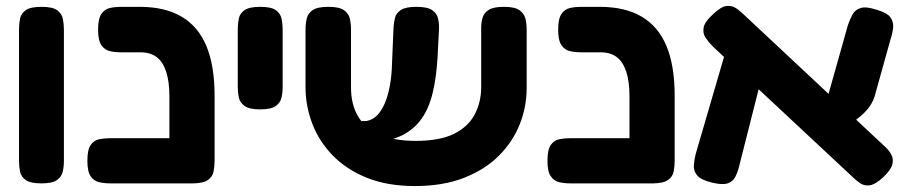

<svg xmlns="http://www.w3.org/2000/svg" viewBox="-20 -608 3062 646"><path d="M119 9Q83 9 67 -2Q51 -13 47.5 -30.5Q44 -48 44 -67V-509Q44 -528 47.5 -545.5Q51 -563 67 -574Q83 -585 120 -585Q157 -585 172.5 -573.5Q188 -562 191.5 -544.5Q195 -527 195 -508V-66Q195 -47 191 -30Q187 -13 171.5 -2Q156 9 119 9Z M626 9Q591 9 574.5 -1Q558 -11 554 -27.5Q550 -44 550 -61V-282Q550 -334 539 -367Q528 -400 507 -416Q486 -432 452 -432H387Q367 -432 349.5 -436Q332 -440 321 -456Q310 -472 310 -508Q310 -545 321 -561Q332 -577 349.5 -581Q367 -585 386 -585H450Q535 -585 591 -552Q647 -519 674.5 -453Q702 -387 702 -285V-68Q702 -48 698.5 -30.5Q695 -13 679 -2Q663 9 626 9ZM351 9Q331 9 313.5 5Q296 1 285 -15Q274 -31 274 -67Q274 -104 285 -120Q296 -136 313.5 -139.5Q331 -143 350 -143H635L634 9Z M855 -240Q819 -240 803 -251.5Q787 -263 783.5 -280Q780 -297 780 -316V-509Q780 -528 783.5 -545.5Q787 -563 803 -574Q819 -585 856 -585Q893 -585 908.5 -573.5Q924 -562 927.5 -544.5Q931 -527 931 -508V-315Q931 -296 927 -279Q923 -262 907.5 -251Q892 -240 855 -240Z M1376 18Q1283 18 1214 -10Q1145 -38 1099 -85.5Q1053 -133 1030.5 -192.5Q1008 -252 1008 -314V-508Q1008 -528 1012 -545.5Q1016 -563 1032 -574Q1048 -585 1085 -585Q1121 -585 1137 -574Q1153 -563 1157 -545.5Q1161 -528 1161 -507V-314Q1161 -256 1185 -216Q1209 -176 1257.5 -155Q1306 -134 1379 -134Q1460 -134 1508 -158Q1556 -182 1577.5 -223.5Q1599 -265 1599 -315V-514Q1599 -532 1603.5 -548Q1608 -564 1624 -574.5Q1640 -585 1676 -585Q1712 -585 1728 -573.5Q1744 -562 1748 -544.5Q1752 -527 1752 -507V-312Q1752 -249 1729 -190.5Q1706 -132 1659.5 -85Q1613 -38 1542 -10Q1471 18 1376 18ZM1184 -129 1174 -200 1214 -201Q1234 -205 1248.5 -219.5Q1263 -234 1274 -259Q1285 -284 1291.5 -318.5Q1298 -353 1299 -395L1304 -514Q1305 -532 1309 -548Q1313 -564 1329 -574.5Q1345 -585 1381 -585Q1418 -585 1434 -574Q1450 -563 1454 -545.5Q1458 -528 1457 -508L1452 -412Q1448 -346 1435.5 -294.5Q1423 -243 1398 -208Q1373 -173 1333.5 -153Q1294 -133 1237 -130Z M2174 9Q2139 9 2122.5 -1Q2106 -11 2102 -27.5Q2098 -44 2098 -61V-282Q2098 -334 2087 -367Q2076 -400 2055 -416Q2034 -432 2000 -432H1935Q1915 -432 1897.5 -436Q1880 -440 1869 -456Q1858 -472 1858 -508Q1858 -545 1869 -561Q1880 -577 1897.5 -581Q1915 -585 1934 -585H1998Q2083 -585 2139 -552Q2195 -519 2222.5 -453Q2250 -387 2250 -285V-68Q2250 -48 2246.5 -30.5Q2243 -13 2227 -2Q2211 9 2174 9ZM1899 9Q1879 9 1861.5 5Q1844 1 1833 -15Q1822 -31 1822 -67Q1822 -104 1833 -120Q1844 -136 1861.5 -139.5Q1879 -143 1898 -143H2183L2182 9Z M2952 -12Q2925 13 2906 15.5Q2887 18 2872.5 7.5Q2858 -3 2845 -16L2379 -451Q2364 -466 2354 -481Q2344 -496 2347.5 -515.5Q2351 -535 2379 -560Q2406 -586 2425 -588Q2444 -590 2459.5 -578.5Q2475 -567 2490 -552L2955 -117Q2969 -105 2978 -89.5Q2987 -74 2982.5 -55.5Q2978 -37 2952 -12ZM2374 6Q2338 -3 2325.5 -18Q2313 -33 2314.5 -52.5Q2316 -72 2321 -91L2422 -437L2549 -373L2467 -49Q2462 -29 2454 -13Q2446 3 2428 9Q2410 15 2374 6ZM2817 -169 2755 -247 2833 -524Q2840 -544 2848.5 -559.5Q2857 -575 2875.5 -581Q2894 -587 2930 -575Q2965 -565 2976 -549.5Q2987 -534 2985 -515Q2983 -496 2976 -475L2922 -281Q2914 -259 2900.5 -242.5Q2887 -226 2866.5 -210Q2846 -194 2817 -169Z"/></svg>

Font: Fredoka SemiExpanded SemiBold
Style: Regular
Weight: 600
Width: 6
Designer: Ben Nathan
Foundry: Milena B. Brandão, Ben Nathan
Version: Version 2.001